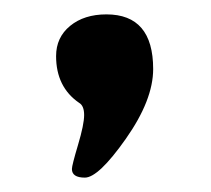

<svg xmlns="http://www.w3.org/2000/svg" viewBox="-20 -146 293 267"><path d="M58 -68Q58 -94 77.5 -110Q97 -126 128 -126Q193 -126 193 -50Q193 -7 155 47Q117 101 98 101Q80 101 80 89Q80 84 88.5 55.5Q97 27 97 14Q97 1 90 -3Q58 -25 58 -68Z"/></svg>

Font: Happy Monkey
Style: Regular
Weight: 400
Version: Version 1.001